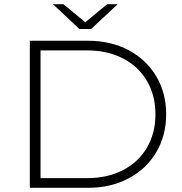

<svg xmlns="http://www.w3.org/2000/svg" viewBox="-20 -894 866 914"><path d="M122 -700H399Q508 -700 592.5 -655Q677 -610 724 -530.5Q771 -451 771 -350Q771 -249 724 -169.5Q677 -90 592.5 -45Q508 0 399 0H122ZM395 -46Q492 -46 566 -84.5Q640 -123 680 -192Q720 -261 720 -350Q720 -439 680 -508Q640 -577 566 -615.5Q492 -654 395 -654H173V-46ZM540 -874 414 -756H358L232 -874H282L386 -788L490 -874Z"/></svg>

Font: Hilab Light
Style: Regular
Weight: 300
Designer: Cristianderson Lima
Foundry: Cristianderson
Version: Version 1.0